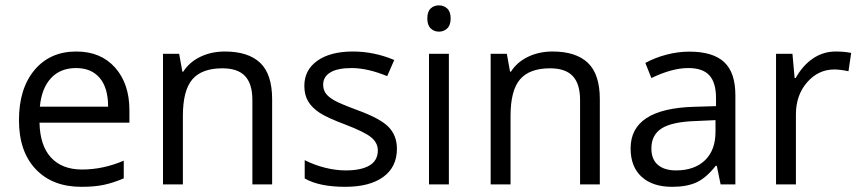

<svg xmlns="http://www.w3.org/2000/svg" viewBox="-20 -702 3274 731"><path d="M289.6 9.3Q179.7 9.3 116 -57.9Q52.2 -125 52.2 -244.6Q52.2 -364.7 111.3 -435.3Q170.4 -505.9 270.5 -505.9Q363.8 -505.9 418.2 -444.6Q472.7 -383.3 472.7 -282.7V-234.9H130.4Q132.3 -147.5 174.3 -102.1Q216.3 -56.6 292.5 -56.6Q372.6 -56.6 451.2 -90.3V-22.9Q411.1 -5.9 375.7 1.7Q340.3 9.3 289.6 9.3ZM269.5 -442.9Q209.5 -442.9 173.8 -404.1Q138.2 -365.2 131.8 -295.9H391.6Q391.6 -367.2 359.9 -405Q328.1 -442.9 269.5 -442.9Z M940.9 0V-321.3Q940.9 -382.3 913.3 -412.1Q885.7 -441.9 826.7 -441.9Q748.5 -441.9 712.4 -399.9Q676.3 -357.9 676.3 -260.7V0H600.6V-497.1H662.1L674.3 -429.2H677.7Q701.2 -465.8 742.9 -485.8Q784.7 -505.9 835.9 -505.9Q925.3 -505.9 970.7 -462.6Q1016.1 -419.4 1016.1 -324.2V0Z M1491.2 -135.7Q1491.2 -66.4 1439.5 -28.6Q1387.7 9.3 1294.4 9.3Q1195.8 9.3 1140.1 -22.5V-92.3Q1176.3 -73.7 1217.3 -63.5Q1258.3 -53.2 1296.4 -53.2Q1355 -53.2 1386.7 -72Q1418.5 -90.8 1418.5 -129.4Q1418.5 -158.2 1393.3 -179Q1368.2 -199.7 1295.4 -227.5Q1226.1 -253.4 1196.8 -272.7Q1167.5 -292 1153.1 -316.4Q1138.7 -340.8 1138.7 -375Q1138.7 -435.5 1188.2 -470.7Q1237.8 -505.9 1323.7 -505.9Q1404.3 -505.9 1481 -473.6L1454.1 -412.1Q1379.4 -442.9 1318.4 -442.9Q1265.1 -442.9 1237.8 -426.3Q1210.4 -409.7 1210.4 -379.9Q1210.4 -359.9 1220.7 -345.9Q1231 -332 1253.7 -319.3Q1276.4 -306.6 1340.8 -282.7Q1429.2 -250.5 1460.2 -217.8Q1491.2 -185.1 1491.2 -135.7Z M1689 0H1613.3V-497.1H1689ZM1606.9 -631.8Q1606.9 -657.7 1619.6 -669.7Q1632.3 -681.6 1651.4 -681.6Q1669.9 -681.6 1682.9 -669.4Q1695.8 -657.2 1695.8 -631.8Q1695.8 -606.4 1682.9 -594Q1669.9 -581.5 1651.4 -581.5Q1632.3 -581.5 1619.6 -594Q1606.9 -606.4 1606.9 -631.8Z M2188.5 0V-321.3Q2188.5 -382.3 2160.9 -412.1Q2133.3 -441.9 2074.2 -441.9Q1996.1 -441.9 1960 -399.9Q1923.8 -357.9 1923.8 -260.7V0H1848.1V-497.1H1909.7L1921.9 -429.2H1925.3Q1948.7 -465.8 1990.5 -485.8Q2032.2 -505.9 2083.5 -505.9Q2172.9 -505.9 2218.3 -462.6Q2263.7 -419.4 2263.7 -324.2V0Z M2723.6 0 2709 -70.8H2705.1Q2668 -23.9 2631.1 -7.3Q2594.2 9.3 2538.6 9.3Q2464.8 9.3 2422.9 -28.8Q2380.9 -66.9 2380.9 -137.2Q2380.9 -288.1 2621.6 -295.4L2706.1 -297.9V-328.6Q2706.1 -387.2 2680.9 -415Q2655.8 -442.9 2600.6 -442.9Q2538.6 -442.9 2460 -404.8L2437 -462.4Q2473.6 -482.4 2517.3 -493.9Q2561 -505.4 2605 -505.4Q2693.8 -505.4 2736.8 -465.8Q2779.8 -426.3 2779.8 -339.4V0ZM2553.7 -53.2Q2624 -53.2 2664.1 -91.8Q2704.1 -130.4 2704.1 -199.7V-244.6L2628.9 -241.2Q2539.1 -238.3 2499.5 -213.4Q2460 -188.5 2460 -136.7Q2460 -95.7 2484.6 -74.5Q2509.3 -53.2 2553.7 -53.2Z M3161.6 -505.9Q3194.8 -505.9 3220.7 -500.5L3210.4 -430.7Q3179.7 -437.5 3156.2 -437.5Q3095.7 -437.5 3053 -388.7Q3010.3 -339.8 3010.3 -266.6V0H2934.6V-497.1H2997.1L3005.4 -404.8H3009.3Q3036.6 -453.6 3075.7 -479.7Q3114.7 -505.9 3161.6 -505.9Z"/></svg>

Font: Bpm'online Open Sans
Style: Regular
Weight: 400
Foundry: Ascender Corporation
Version: Version 1.10